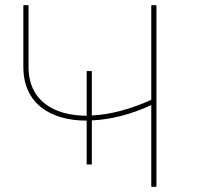

<svg xmlns="http://www.w3.org/2000/svg" viewBox="-20 -720 760 740"><path d="M583 -700H563V-335C482 -299 404 -278 334 -275V-446H314V-274C193 -274 90 -328 90 -462V-700H70V-462C70 -316 181 -255 314 -255V-86H334V-256C406 -259 485 -279 563 -315V0H583Z"/></svg>

Font: Montserrat-Alt1 Thin
Style: Regular
Weight: 100
Designer: Differentunic
Foundry: Differentunic
Version: Version 7.222